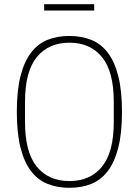

<svg xmlns="http://www.w3.org/2000/svg" viewBox="-20 -881 660 913"><path d="M310 12Q253 12 206.5 -6.5Q160 -25 127.5 -67.5Q95 -110 77.5 -179Q60 -248 60 -349Q60 -450 77.5 -519Q95 -588 127.5 -630.5Q160 -673 206 -691.5Q252 -710 310 -710Q367 -710 413.5 -691.5Q460 -673 492.5 -630.5Q525 -588 542.5 -519Q560 -450 560 -349Q560 -248 542.5 -179Q525 -110 492.5 -67.5Q460 -25 414 -6.5Q368 12 310 12ZM310 -20Q409 -20 465 -88.5Q521 -157 521 -301V-397Q521 -541 465 -609.5Q409 -678 310 -678Q211 -678 155 -609.5Q99 -541 99 -397V-301Q99 -157 155 -88.5Q211 -20 310 -20ZM190 -861H428V-831H190Z"/></svg>

Font: IBM Plex Sans Cond ExtLt
Style: Regular
Weight: 200
Width: 3
Designer: Mike Abbink, Paul van der Laan, Pieter van Rosmalen
Foundry: Bold Monday
Version: Version 1.3